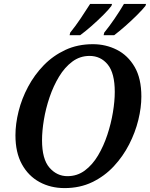

<svg xmlns="http://www.w3.org/2000/svg" viewBox="-20 -951 767 982"><path d="M310 11Q239 11 182 -20Q125 -51 92 -111Q59 -171 59 -259Q59 -317 75 -381.5Q91 -446 123.5 -507Q156 -568 203.5 -617Q251 -666 314 -695.5Q377 -725 455 -725Q521 -725 577.5 -696.5Q634 -668 668.5 -609Q703 -550 703 -457Q703 -401 687.5 -337.5Q672 -274 640.5 -212.5Q609 -151 562 -100.5Q515 -50 452 -19.5Q389 11 310 11ZM325 -50Q375 -50 414 -79Q453 -108 481.5 -156Q510 -204 529 -261.5Q548 -319 557.5 -376.5Q567 -434 567 -481Q567 -577 531 -621Q495 -665 438 -665Q389 -665 350 -636Q311 -607 282 -559Q253 -511 233.5 -453.5Q214 -396 204.5 -338.5Q195 -281 195 -234Q195 -137 233 -93.5Q271 -50 325 -50ZM513 -784Q539 -816 566 -855.5Q593 -895 614 -931H727L724 -921Q710 -903 681.5 -874.5Q653 -846 620.5 -817.5Q588 -789 564 -771H510ZM339 -784Q365 -816 392 -856Q419 -896 441 -931H553L550 -921Q537 -903 508.5 -874.5Q480 -846 447.5 -817.5Q415 -789 390 -771H336Z"/></svg>

Font: Noto Serif SemiCondensed SemiBold
Style: Italic
Weight: 600
Width: 4
Italic angle: -12°
Designer: Monotype Design Team
Foundry: Monotype Imaging Inc.
Version: Version 2.014; ttfautohint (v1.8.4.7-5d5b)